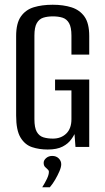

<svg xmlns="http://www.w3.org/2000/svg" viewBox="-20 -619 441 809"><path d="M181 11Q145 11 115 1Q85 -9 66.5 -39.5Q48 -70 48 -132V-467Q48 -521 68 -549.5Q88 -578 122.5 -588.5Q157 -599 202 -599Q247 -599 281.5 -588Q316 -577 336 -549Q356 -521 356 -467V-389H281V-469Q281 -504 271 -521.5Q261 -539 243.5 -544.5Q226 -550 203 -550Q180 -550 162.5 -544.5Q145 -539 135 -521.5Q125 -504 125 -469V-117Q125 -81 135 -63.5Q145 -46 162.5 -40.5Q180 -35 203 -35Q237 -35 259 -56Q281 -77 281 -117V-238H212V-284H356V0H298L294 -54Q291 -48 287.5 -42.5Q284 -37 281 -33Q268 -14 244 -1.5Q220 11 181 11ZM158 170Q170 151 178 134Q186 117 186 105Q186 99 180.5 94.5Q175 90 169.5 84Q164 78 164 67Q164 56 174.5 47Q185 38 200 38Q217 38 227.5 48.5Q238 59 238 73Q238 85 230.5 102.5Q223 120 212.5 138Q202 156 190 170Z"/></svg>

Font: Alumni Sans Medium
Style: Regular
Weight: 500
Designer: Robert E. Leuschke
Foundry: Robert E. Leuschke
Version: Version 1.018